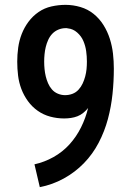

<svg xmlns="http://www.w3.org/2000/svg" viewBox="-20 -763 540 791"><path d="M144 8 122 -86Q163 -95 200.5 -116Q238 -137 266.5 -168.5Q295 -200 314 -238.5Q333 -277 343 -318Q334 -307 323 -298Q312 -289 299 -284Q286 -279 272 -277Q258 -275 244 -275Q215 -275 187 -282.5Q159 -290 135.5 -306.5Q112 -323 95 -346.5Q78 -370 68 -396.5Q58 -423 54.5 -451.5Q51 -480 51 -509Q51 -538 55 -567Q59 -596 69.5 -623Q80 -650 97.5 -673.5Q115 -697 139 -713.5Q163 -730 192 -736.5Q221 -743 250 -743Q281 -743 311.5 -734Q342 -725 366 -705.5Q390 -686 406.5 -659.5Q423 -633 432.5 -603Q442 -573 445.5 -542Q449 -511 449 -480Q449 -428 443.5 -375.5Q438 -323 424.5 -272.5Q411 -222 386.5 -175Q362 -128 325.5 -90.5Q289 -53 242.5 -27.5Q196 -2 144 8ZM248 -371Q264 -371 278.5 -376.5Q293 -382 303.5 -393.5Q314 -405 320.5 -419Q327 -433 331 -448Q335 -463 336.5 -478Q338 -493 338 -509Q338 -531 335 -552.5Q332 -574 323.5 -594Q315 -614 298 -629Q281 -644 260 -646L255 -647H250Q235 -647 220.5 -641Q206 -635 195.5 -624Q185 -613 178.5 -598.5Q172 -584 168.5 -569.5Q165 -555 163.5 -539.5Q162 -524 162 -509Q162 -494 163.5 -478.5Q165 -463 168.5 -448.5Q172 -434 178 -420Q184 -406 194 -394.5Q204 -383 218.5 -377Q233 -371 248 -371Z"/></svg>

Font: Iosevka Curly
Style: Bold
Weight: 700
Monospace: yes
Designer: Belleve Invis
Foundry: Belleve Invis
Version: Version 22.1.2; ttfautohint (v1.8.4)